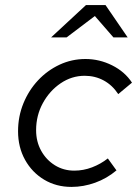

<svg xmlns="http://www.w3.org/2000/svg" viewBox="-20 -726 539 755"><path d="M261 9Q201 9 153.5 -19.5Q106 -48 78.5 -97.5Q51 -147 51 -210Q51 -268 72 -319.5Q93 -371 129.5 -410Q166 -449 214 -471.5Q262 -494 316 -494Q371 -494 421 -469Q471 -444 499 -401L445 -356Q422 -391 388 -409.5Q354 -428 313 -428Q262 -428 218.5 -398.5Q175 -369 148.5 -320.5Q122 -272 122 -214Q122 -169 142 -133Q162 -97 196 -76Q230 -55 272 -55Q308 -55 342 -68Q376 -81 404 -103L438 -56Q400 -24 354 -7.5Q308 9 261 9ZM181 -579 318 -706H395L482 -579H426L353 -663L242 -579Z"/></svg>

Font: Red Hat Text
Style: Italic
Weight: 300
Italic angle: -12°
Designer: Pentagram, MCKL
Foundry: Pentagram, MCKL
Version: Version 1.023